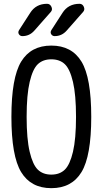

<svg xmlns="http://www.w3.org/2000/svg" viewBox="-20 -980 540 1010"><path d="M267.6 -790Q255.9 -790 249.5 -799.8Q243.2 -809.6 250 -821.3L308.6 -912.1Q338.9 -960 398.4 -960Q414.1 -960 420.9 -944.3Q427.7 -928.7 417 -917L330.1 -818.4Q304.7 -790 267.6 -790ZM227.5 -960Q243.2 -960 250.5 -944.3Q257.8 -928.7 247.1 -917L160.2 -818.4Q134.8 -790 97.7 -790Q85.9 -790 79.6 -799.8Q73.2 -809.6 80.1 -821.3L138.7 -912.1Q168.9 -960 227.5 -960ZM320.8 -642.6Q293.9 -668 250 -668Q206.1 -668 179.2 -642.6Q152.3 -617.2 136.2 -549.3Q120.1 -481.4 120.1 -365.2Q120.1 -249 136.2 -181.2Q152.3 -113.3 179.2 -87.4Q206.1 -61.5 250 -61.5Q293.9 -61.5 320.8 -87.4Q347.7 -113.3 363.8 -181.2Q379.9 -249 379.9 -365.2Q379.9 -481.4 363.8 -549.3Q347.7 -617.2 320.8 -642.6ZM408.7 -74.7Q357.4 9.8 250 9.8Q142.6 9.8 91.3 -74.7Q40 -159.2 40 -365.2Q40 -571.3 91.3 -655.8Q142.6 -740.2 250 -740.2Q357.4 -740.2 408.7 -655.8Q460 -571.3 460 -365.2Q460 -159.2 408.7 -74.7Z"/></svg>

Font: Rounded-X Mgen+ 1m regular
Style: Regular
Weight: 400
Designer: [Source Han Sans]
Ryoko NISHIZUKA  (kana & ideographs); Paul D. Hunt (Latin, Greek & Cyrillic); Wenlong ZHANG  (bopomofo
Version: Version 1.059.20150602